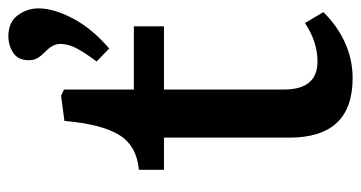

<svg xmlns="http://www.w3.org/2000/svg" viewBox="-222 -627 863 459"><g transform="rotate(-90 209.5 -397.5)"><path d="M252 14Q110 14 110 -137V-437H33V-497Q90 -502 116 -543.5Q142 -585 150 -675L210 -683L225 -676V-509H376V-437H225V-150Q225 -70 292 -70Q339 -70 384 -100L410 -56Q378 -23 337.5 -4.5Q297 14 252 14ZM323 -568 292 -598Q313 -626 323.5 -646Q334 -666 334 -685Q334 -703 316 -720Q305 -731 300 -739.5Q295 -748 295 -760Q295 -786 313 -797.5Q331 -809 352 -809Q386 -809 402.5 -786.5Q419 -764 419 -737Q419 -701 395 -655Q371 -609 323 -568Z"/></g></svg>

Font: Literata Medium
Style: Regular
Weight: 500
Designer: Latin by Veronika Burian and Jose Scaglione. Greek by Irene Vlachou. Cyrillic by Vera Evstafieva.
Foundry: TypeTogether
Version: Version 3.103; ttfautohint (v1.8.4.7-5d5b);gftools[0.9.29]